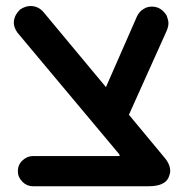

<svg xmlns="http://www.w3.org/2000/svg" viewBox="-20 -614 639 645"><path d="M551.8 -39.1Q551.8 -30.3 545.9 -16.6Q532.2 11.7 478.5 11.7H90.8Q70.3 11.7 55.2 -3.4Q40 -18.6 40 -39.1Q40 -60.5 55.7 -75.2Q71.3 -89.8 90.8 -89.8H377Q380.9 -89.8 382.8 -90.8Q381.8 -93.8 379.9 -96.7L38.1 -504.9Q26.4 -522.5 26.4 -537.1Q26.4 -562.5 48.8 -583Q66.4 -593.8 82 -593.8Q109.4 -593.8 127 -572.3L335.9 -321.3L440.4 -559.6Q445.3 -569.3 452.1 -576.2Q453.1 -578.1 464.4 -585Q475.6 -591.8 490.2 -591.8Q521.5 -591.8 540 -561.5Q545.9 -545.9 545.9 -536.1Q545.9 -525.4 540 -510.7L413.1 -228.5L532.2 -85Q551.8 -62.5 551.8 -39.1Z"/></svg>

Font: FakePearl
Style: SemiBold
Weight: 400
Version: Version 1.2